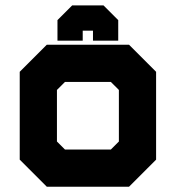

<svg xmlns="http://www.w3.org/2000/svg" viewBox="-20 -710 668 730"><path d="M158 0 55 -103V-437L158 -540H470.5L573.5 -437V-103L470.5 0ZM198 -71H436.5L502 -141V-403L436.5 -470H194L127.5 -403V-141ZM198 -71 127.5 -141V-403L194 -470H436.5L502 -403V-141L436.5 -71ZM227 -141.5H401.5L432 -172V-368L401.5 -398.5H227L196.5 -368V-172ZM373.5 -689.5 429.5 -633.5V-555.5H333.5V-593.5H294.5V-555.5H198.5V-633.5L254.5 -689.5ZM347.5 -645.5H279.5L246.5 -609.5V-596.5V-609.5L279.5 -645.5H347.5L380.5 -609.5V-596.5V-609.5Z"/></svg>

Font: Tourney Black
Style: Regular
Weight: 900
Version: Version 1.015